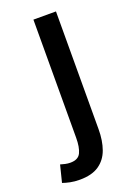

<svg xmlns="http://www.w3.org/2000/svg" viewBox="-177 -543 561 808"><g transform="rotate(-20 104.0 -139.0)"><path d="M36 211Q12 211 -7 207Q-26 203 -40 198L-21 122Q-11 125 0 127.5Q11 130 23 130Q58 130 69.5 106Q81 82 81 39L82 -489H183L182 38Q182 89 168 128Q154 167 122 189Q90 211 36 211Z"/></g></svg>

Font: Assistant ExtraLight SemiBold
Style: Regular
Weight: 600
Version: Version 3.000